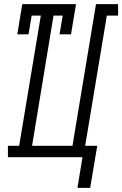

<svg xmlns="http://www.w3.org/2000/svg" viewBox="-20 -755 587 922"><path d="M352 147 376 0H18V-55H72L176 -680H132L117 -590H63L87 -735H345L321 -590H266L281 -680H237L134 -55H328L441 -735H547V-680H493L389 -55H447L413 147Z"/></svg>

Font: Iosevka Slab Light Oblique
Style: Regular
Weight: 300
Italic angle: -9°
Monospace: yes
Designer: Belleve Invis
Foundry: Belleve Invis
Version: Version 11.1.1; ttfautohint (v1.8.3)